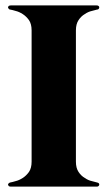

<svg xmlns="http://www.w3.org/2000/svg" viewBox="-20 -695 399 715"><path d="M340.8 -15.6Q345.7 -14.6 347.7 -12.7Q349.6 -10.7 349.6 -7.8Q349.6 -7.8 349.6 -6.8Q349.6 -4.9 346.7 -2Q344.7 0 339.8 0Q233.4 0 20.5 0Q15.6 0 12.7 -2Q10.7 -4.9 9.8 -6.8Q9.8 -9.8 12.7 -12.7Q14.6 -14.6 18.6 -15.6Q25.4 -16.6 38.1 -20.5Q50.8 -23.4 64.5 -32.2Q77.1 -40 87.9 -54.7Q97.7 -69.3 97.7 -92.8Q97.7 -255.9 97.7 -582Q97.7 -605.5 87.9 -620.1Q77.1 -634.8 64.5 -642.6Q50.8 -651.4 38.1 -654.3Q25.4 -658.2 18.6 -659.2Q14.6 -659.2 12.7 -662.1Q9.8 -665 9.8 -668Q10.7 -670.9 12.7 -672.9Q15.6 -674.8 20.5 -674.8Q127 -674.8 339.8 -674.8Q344.7 -674.8 346.7 -672.9Q349.6 -670.9 349.6 -668Q349.6 -665 347.7 -662.1Q345.7 -659.2 340.8 -659.2Q335 -658.2 322.3 -654.3Q308.6 -651.4 295.9 -642.6Q282.2 -634.8 272.5 -620.1Q262.7 -605.5 262.7 -582Q262.7 -418.9 262.7 -92.8Q262.7 -69.3 272.5 -54.7Q282.2 -40 295.9 -32.2Q308.6 -23.4 322.3 -20.5Q335 -16.6 340.8 -15.6Z"/></svg>

Font: Mermaid
Style: Bold
Weight: 400
Designer: Scott Simpson
Version: Version 1.001